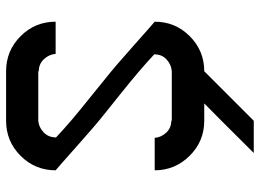

<svg xmlns="http://www.w3.org/2000/svg" viewBox="-134 -740 873 646"><g transform="rotate(90 303.0 -416.5)"><path d="M160.8 -166.7Q162.5 -144.2 178.8 -127.1Q195 -110 219.2 -110V-108.3H385.8Q407.5 -110 424.6 -126.2Q441.7 -142.5 441.7 -166.7H443.3Q415 -193.3 383.8 -220Q352.5 -246.7 307.1 -282.9Q261.7 -319.2 245 -333.3Q205.8 -364.2 136.7 -425.8Q67.5 -487.5 52.5 -500Q52.5 -569.2 101.2 -617.9Q150 -666.7 219.2 -666.7L385.8 -833.3H494.2Q361.7 -700 327.5 -666.7H385.8Q455 -666.7 503.8 -617.5Q552.5 -568.3 552.5 -500H443.3Q441.7 -521.7 425.8 -538.8Q410 -555.8 385.8 -555.8V-557.5H219.2Q196.7 -555.8 179.6 -540Q162.5 -524.2 162.5 -500H160.8Q189.2 -473.3 220.4 -446.7Q251.7 -420 297.5 -383.3Q343.3 -346.7 360 -333.3Q399.2 -302.5 468.3 -240.8Q537.5 -179.2 552.5 -166.7Q552.5 -97.5 503.8 -48.8Q455 0 385.8 0H219.2Q150 0 101.2 -48.8Q52.5 -97.5 52.5 -166.7Z"/></g></svg>

Font: 0xA000
Style: Bold
Weight: 700
Version: Version 0.1